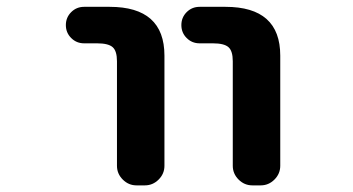

<svg xmlns="http://www.w3.org/2000/svg" viewBox="-20 -566 1040 565"><path d="M227.5 -438.5Q205.1 -438.5 189.5 -454.1Q173.8 -469.7 173.8 -492.2Q173.8 -514.6 189.5 -530.3Q205.1 -545.9 227.5 -545.9H302.7Q463.9 -545.9 463.9 -402.3V-78.1Q463.9 -54.7 446.8 -37.6Q429.7 -20.5 406.2 -20.5H381.8Q358.4 -20.5 341.3 -37.6Q324.2 -54.7 324.2 -78.1V-385.7Q324.2 -416 311.5 -427.2Q298.8 -438.5 265.6 -438.5ZM567.4 -438.5Q544.9 -438.5 529.3 -454.1Q513.7 -469.7 513.7 -492.2Q513.7 -514.6 529.3 -530.3Q544.9 -545.9 567.4 -545.9H643.6Q804.7 -545.9 804.7 -402.3V-78.1Q804.7 -54.7 787.6 -37.6Q770.5 -20.5 747.1 -20.5H722.7Q699.2 -20.5 682.1 -37.6Q665 -54.7 665 -78.1V-385.7Q665 -416 652.3 -427.2Q639.6 -438.5 606.4 -438.5Z"/></svg>

Font: Gen Jyuu Gothic Monospace Bold
Style: Bold
Weight: 700
Designer: [Source Han Sans]
Ryoko NISHIZUKA  (kana & ideographs); Paul D. Hunt (Latin, Greek & Cyrillic); Wenlong ZHANG  (bopomofo
Version: Version 1.002.20150607